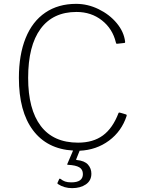

<svg xmlns="http://www.w3.org/2000/svg" viewBox="-20 -772 735 996"><path d="M637 -171Q611 -91 545.5 -42.5Q480 6 393 10L375 55Q374 58 378 58Q419 62 436.5 82Q454 102 454 129Q454 165 425.5 184.5Q397 204 354 204Q313 204 281 183Q277 181 278 177L287 157Q289 153 294 156Q305 165 317.5 169.5Q330 174 350 174Q410 174 410 131Q410 107 391.5 96Q373 85 333 83Q327 83 329 79L359 9Q224 1 151 -96.5Q78 -194 78 -368Q78 -488 113 -574.5Q148 -661 215 -706.5Q282 -752 375 -752Q435 -752 491.5 -724.5Q548 -697 585.5 -652Q623 -607 629 -556Q630 -549 624 -549L588 -545H586Q582 -545 581 -552Q564 -623 508.5 -666.5Q453 -710 377 -710Q255 -710 190.5 -622.5Q126 -535 126 -368Q126 -205 191.5 -118.5Q257 -32 385 -32Q463 -32 514 -69.5Q565 -107 595 -186Q597 -189 601 -188L635 -178Q638 -176 637 -171Z"/></svg>

Font: Libre Franklin Thin
Style: Regular
Weight: 250
Designer: Pablo Impallari, Rodrigo Fuenzalida
Foundry: Impallari Type
Version: Version 1.002; ttfautohint (v1.5)